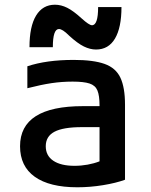

<svg xmlns="http://www.w3.org/2000/svg" viewBox="-20 -784 640 814"><path d="M308 10Q190 10 127.5 -34.5Q65 -79 65 -164Q65 -334 332 -334H402V-337Q402 -379 393 -400.5Q384 -422 359.5 -430Q335 -438 288 -438Q242 -438 198.5 -431.5Q155 -425 96 -410V-503Q177 -530 292 -530Q376 -530 423.5 -513Q471 -496 490.5 -454.5Q510 -413 510 -340V-22Q472 -8 417 1Q362 10 308 10ZM402 -245H327Q248 -245 211 -225.5Q174 -206 174 -164Q174 -124 206 -102.5Q238 -81 296 -81Q324 -81 351.5 -86Q379 -91 402 -100ZM387 -574Q362 -574 335.5 -587Q309 -600 274 -632Q258 -648 247.5 -654.5Q237 -661 230 -661Q204 -661 204 -584H105Q105 -672 133 -718Q161 -764 213 -764Q239 -764 265 -751Q291 -738 326 -706Q358 -677 370 -677Q396 -677 396 -754H495Q495 -667 467.5 -620.5Q440 -574 387 -574Z"/></svg>

Font: M PLUS Code Latin 60 Medium
Style: Regular
Weight: 500
Width: 7
Monospace: yes
Designer: Coji Morishita
Foundry: UNDERFOREST DESIGN
Version: Version 1.005; ttfautohint (v1.8.3)